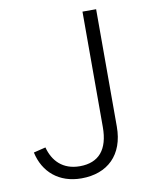

<svg xmlns="http://www.w3.org/2000/svg" viewBox="-81 -759 655 831"><g transform="rotate(-10 246.5 -343.0)"><path d="M339 -191C339 -92 296 -41 212 -41C137 -41 95 -86 79 -147L26 -134C45 -46 111 12 210 12C325 12 399 -58 399 -182V-698H339Z"/></g></svg>

Font: Plexus Sans Light
Style: Regular
Weight: 300
Version: Version 2.001;PS 002.001;hotconv 1.0.70;makeotf.lib2.5.58329